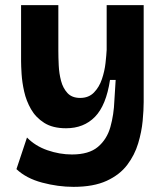

<svg xmlns="http://www.w3.org/2000/svg" viewBox="-20 -545 644 747"><path d="M266 182Q206 182 144 165.5Q82 149 44 113L85 -10Q117 23 164.5 39.5Q212 56 260 56Q326 56 361 26.5Q396 -3 409.5 -51Q423 -99 425 -154L430 -234H408Q393 -135 349.5 -90.5Q306 -46 237 -46Q185 -46 152 -67Q119 -88 100.5 -120.5Q82 -153 74 -189Q66 -225 64 -257Q62 -289 62 -307V-525H207V-348Q207 -322 208.5 -290.5Q210 -259 217.5 -230.5Q225 -202 242.5 -183Q260 -164 292 -164Q325 -164 345.5 -185Q366 -206 376.5 -237Q387 -268 390.5 -299.5Q394 -331 395 -351V-525H539V-148Q539 -117 535 -74.5Q531 -32 517.5 13Q504 58 475 96.5Q446 135 395 158.5Q344 182 266 182Z"/></svg>

Font: Bricolage Grotesque 10pt Bricolage Grotesque 10pt Regular
Style: Bold
Weight: 700
Designer: Mathieu Triay
Foundry: Atelier Triay
Version: Version 1.000; ttfautohint (v1.8.4.7-5d5b);gftools[0.9.32]